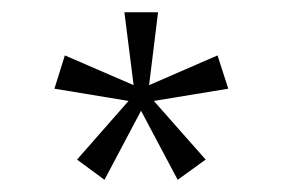

<svg xmlns="http://www.w3.org/2000/svg" viewBox="-20 -710 464 315"><path d="M271.5 -415 211.4 -528.3 151.4 -415 106.4 -448.2 190.9 -544.4 69.3 -564.5 86.4 -619.1 199.2 -570.3 184.1 -689.9H239.3L224.6 -570.3L336.9 -619.1L354.5 -564.5L232.4 -544.4L317.4 -448.2Z"/></svg>

Font: Acari Sans
Style: Regular
Weight: 400
Designer: Alfredo Marco Pradil and Stefan Peev
Foundry: Hanken Design Co.
Version: Version 1.045;February 4, 2021;FontCreator 13.0.0.2655 64-bi